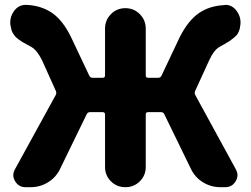

<svg xmlns="http://www.w3.org/2000/svg" viewBox="-20 -778 1040 797"><path d="M790 -400.4Q786.1 -390.6 791 -382.8L959 -75.2Q965.8 -62.5 965.8 -50.8Q965.8 -38.1 958 -25.4Q943.4 -1 915 -1H894.5Q855.5 -1 822.3 -21.5Q789.1 -42 772.5 -77.1L662.1 -303.7Q658.2 -312.5 648.4 -312.5H594.7Q585 -312.5 585 -302.7V-85Q585 -49.8 560.5 -25.4Q536.1 -1 500.5 -1Q464.8 -1 440.4 -25.4Q416 -49.8 416 -85V-302.7Q416 -312.5 406.2 -312.5H353.5Q343.8 -312.5 339.8 -303.7L229.5 -77.1Q212.9 -42 179.7 -21.5Q146.5 -1 107.4 -1H85.9Q57.6 -1 43 -25.4Q35.2 -38.1 35.2 -50.8Q35.2 -62.5 42 -75.2L210.9 -382.8Q215.8 -390.6 211.9 -400.4L154.3 -528.3Q133.8 -569.3 110.4 -583Q106.4 -585 93.3 -592.3Q80.1 -599.6 74.2 -603Q68.4 -606.4 58.1 -613.8Q47.9 -621.1 43 -627Q38.1 -632.8 32.7 -641.6Q27.3 -650.4 26.4 -660.2L24.4 -668Q22.5 -676.8 22.5 -684.6Q22.5 -710 37.1 -730.5Q55.7 -757.8 86.9 -757.8Q87.9 -757.8 89.8 -757.8Q151.4 -754.9 195.8 -724.6Q240.2 -694.3 274.4 -625L350.6 -463.9Q354.5 -455.1 364.3 -455.1H406.2Q416 -455.1 416 -464.8V-659.2Q416 -694.3 440.4 -719.2Q464.8 -744.1 500.5 -744.1Q536.1 -744.1 560.5 -719.2Q585 -694.3 585 -659.2V-464.8Q585 -455.1 594.7 -455.1H636.7Q646.5 -455.1 650.4 -463.9L726.6 -625Q761.7 -693.4 805.7 -723.6Q849.6 -753.9 911.1 -756.8Q913.1 -757.8 915 -757.8Q945.3 -757.8 963.9 -730.5Q978.5 -710 978.5 -684.6Q978.5 -676.8 976.6 -668L975.6 -660.2Q972.7 -649.4 967.8 -640.1Q962.9 -630.9 951.2 -621.6Q939.5 -612.3 934.1 -608.4Q928.7 -604.5 910.6 -594.2Q892.6 -584 890.6 -583Q867.2 -569.3 848.6 -528.3Z"/></svg>

Font: Gen Jyuu GothicX Heavy
Style: Bold
Weight: 900
Designer: [Source Han Sans]
Ryoko NISHIZUKA  (kana & ideographs); Paul D. Hunt (Latin, Greek & Cyrillic); Wenlong ZHANG  (bopomofo
Version: Version 1.002.20150607